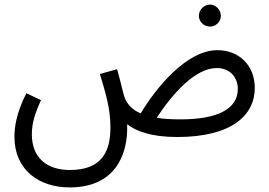

<svg xmlns="http://www.w3.org/2000/svg" viewBox="-20 -586 1172 838"><path d="M897 -470C922 -470 944 -491 944 -517C944 -543 922 -566 897 -566C870 -566 848 -543 848 -517C848 -491 870 -470 897 -470ZM284 232C480 232 540 93 535 -44C572 -14 639 12 753 12C993 12 1092 -84 1092 -202C1092 -301 1023 -367 929 -367C793 -367 659 -200 594 -91C557 -107 536 -130 524 -160C516 -181 513 -207 491 -284L416 -263C440 -182 462 -115 462 -30C462 71 428 156 285 156C185 156 119 103 119 0C119 -46 131 -88 159 -149L95 -179C50 -91 43 -27 43 11C43 153 147 232 284 232ZM926 -289C986 -289 1018 -246 1018 -198C1018 -110 929 -65 768 -65C727 -65 693 -67 664 -72C735 -180 833 -289 926 -289Z"/></svg>

Font: Noto Sans Arabic UI Cn
Style: Regular
Weight: 400
Width: 3
Designer: Monotype Design Team, Nadine Chahine and Nizar Qandah
Foundry: Monotype Imaging Inc.
Version: Version 2.010